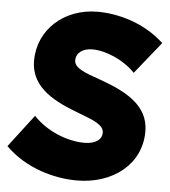

<svg xmlns="http://www.w3.org/2000/svg" viewBox="-56 -763 729 825"><g transform="rotate(5 308.0 -351.0)"><path d="M306 14C460 14 581 -79 581 -221C581 -336 478 -387 366 -427C304 -449 254 -465 254 -500C254 -534 285 -553 324 -553C381 -553 460 -520 509 -468L620 -606C530 -690 414 -716 332 -716C189 -716 78 -618 78 -483C78 -362 191 -312 292 -274C350 -252 399 -235 399 -200C399 -170 371 -150 324 -150C252 -150 162 -184 103 -247L-4 -107C87 -17 211 14 306 14Z"/></g></svg>

Font: Fixel Display 20240404 ExBold
Style: Italic
Weight: 800
Italic angle: -10°
Designer: AlfaBravo + MacPaw
Foundry: Kyrylo Tkachov, Marchela Mozhyna, Serhii Makarenko, Maria Weinstein, Zakhar Kryvoshyya
Version: Version 1.211;Glyphs 3.2 (3225)